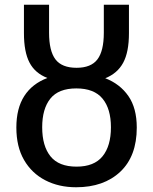

<svg xmlns="http://www.w3.org/2000/svg" viewBox="-20 -780 646 810"><path d="M301 10Q228 10 171 -19.5Q114 -49 81.5 -105Q49 -161 49 -242Q49 -323 82.5 -375Q116 -427 180 -451Q128 -471 104.5 -516Q81 -561 81 -640V-760H187V-642Q187 -565 214 -529.5Q241 -494 303 -494Q364 -494 391 -529.5Q418 -565 418 -642V-760H524V-640Q524 -560 499.5 -515Q475 -470 424 -450Q486 -426 521.5 -375Q557 -324 557 -242Q557 -121 487.5 -55.5Q418 10 301 10ZM303 -77Q377 -77 412.5 -120.5Q448 -164 448 -243Q448 -321 412.5 -364Q377 -407 302 -407Q227 -407 192.5 -364Q158 -321 158 -243Q158 -164 193 -120.5Q228 -77 303 -77Z"/></svg>

Font: Noto Sans Medium
Style: Regular
Weight: 500
Designer: Monotype Design Team
Foundry: Monotype Imaging Inc.
Version: Version 2.007